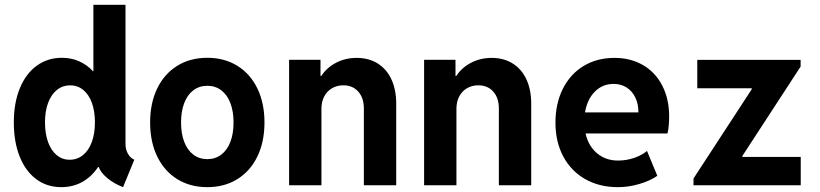

<svg xmlns="http://www.w3.org/2000/svg" viewBox="-20 -772 3415 800"><path d="M502.9 -171.4Q502.9 -149.4 512.9 -131.6Q522.9 -113.8 539.6 -106.4L492.7 7.8Q454.1 -7.3 427.2 -29.8Q400.4 -52.2 391.1 -76.2H388.7Q361.8 -35.6 322.8 -13.9Q283.7 7.8 235.4 7.8Q175.8 7.8 131.1 -25.4Q86.4 -58.6 62 -119.6Q37.6 -180.7 37.6 -262.2Q37.6 -342.8 62.5 -403.8Q87.4 -464.8 132.8 -498Q178.2 -531.2 238.3 -531.2Q276.9 -531.2 309.8 -516.6Q342.8 -502 368.2 -474.6H369.1V-752H502.9ZM375.5 -262.2Q375.5 -308.6 362.8 -343.5Q350.1 -378.4 326.7 -397.5Q303.2 -416.5 272.5 -416.5Q241.2 -416.5 217.3 -397.5Q193.4 -378.4 180.4 -343.5Q167.5 -308.6 167.5 -262.2Q167.5 -215.3 180.2 -180.2Q192.9 -145 216.1 -125.7Q239.3 -106.4 270 -106.4Q301.8 -106.4 325.7 -125.7Q349.6 -145 362.5 -180.2Q375.5 -215.3 375.5 -262.2Z M605.5 -261.7Q605.5 -342.3 635 -403.3Q664.6 -464.4 718.5 -497.8Q772.5 -531.2 843.8 -531.2Q915 -531.2 969 -497.8Q1022.9 -464.4 1052.5 -403.3Q1082 -342.3 1082 -261.7Q1082 -181.2 1052.5 -120.1Q1022.9 -59.1 969 -25.6Q915 7.8 843.8 7.8Q772.5 7.8 718.5 -25.6Q664.6 -59.1 635 -120.1Q605.5 -181.2 605.5 -261.7ZM953.1 -261.7Q953.1 -308.1 939.9 -342.5Q926.8 -377 901.9 -395.8Q877 -414.6 843.8 -414.6Q810.5 -414.6 785.6 -395.8Q760.7 -377 747.6 -342.5Q734.4 -308.1 734.4 -261.7Q734.4 -215.3 747.6 -180.9Q760.7 -146.5 785.6 -127.7Q810.5 -108.9 843.8 -108.9Q877 -108.9 901.9 -127.7Q926.8 -146.5 939.9 -180.9Q953.1 -215.3 953.1 -261.7Z M1630.9 -340.3V0H1496.1V-319.8Q1496.1 -363.8 1472.9 -390.1Q1449.7 -416.5 1410.6 -416.5Q1384.3 -416.5 1363.5 -404.5Q1342.8 -392.6 1331.1 -370.4Q1319.3 -348.1 1319.3 -318.8V0H1184.6V-522.9H1315.4V-455.6H1318.8Q1341.3 -490.2 1380.1 -510.5Q1418.9 -530.8 1466.3 -530.8Q1516.6 -530.8 1554 -507.3Q1591.3 -483.9 1611.1 -440.9Q1630.9 -397.9 1630.9 -340.3Z M2193.4 -340.3V0H2058.6V-319.8Q2058.6 -363.8 2035.4 -390.1Q2012.2 -416.5 1973.1 -416.5Q1946.8 -416.5 1926 -404.5Q1905.3 -392.6 1893.6 -370.4Q1881.8 -348.1 1881.8 -318.8V0H1747.1V-522.9H1877.9V-455.6H1881.3Q1903.8 -490.2 1942.6 -510.5Q1981.4 -530.8 2028.8 -530.8Q2079.1 -530.8 2116.5 -507.3Q2153.8 -483.9 2173.6 -440.9Q2193.4 -397.9 2193.4 -340.3Z M2761.2 -215.8H2419.9Q2431.6 -163.6 2467.8 -133.3Q2503.9 -103 2555.2 -103Q2589.4 -103 2622.1 -114Q2654.8 -125 2675.8 -143.1L2718.8 -39.6Q2689 -18.6 2644 -5.4Q2599.1 7.8 2554.7 7.8Q2477.5 7.8 2418.5 -25.6Q2359.4 -59.1 2326.9 -120.1Q2294.4 -181.2 2294.4 -260.7Q2294.4 -340.8 2325.2 -402.1Q2356 -463.4 2411.6 -497.1Q2467.3 -530.8 2540.5 -530.8Q2607.9 -530.8 2659.7 -500.5Q2711.4 -470.2 2739.7 -414.8Q2768.1 -359.4 2768.1 -287.1Q2768.1 -268.1 2766.4 -248.3Q2764.6 -228.5 2761.2 -215.8ZM2640.1 -303.7Q2640.1 -338.9 2627.2 -365.7Q2614.3 -392.6 2590.8 -407.5Q2567.4 -422.4 2537.1 -422.4Q2490.7 -422.4 2458.7 -390.4Q2426.8 -358.4 2417.5 -303.7Z M2869.6 0V-28.3L3112.3 -400.4V-404.3H2885.3V-522.5H3315.9V-494.6L3073.2 -122.1V-118.2H3316.4V0Z"/></svg>

Font: Reddit Mono
Style: Bold
Weight: 700
Designer: Stephen Hutchings
Foundry: Reddit
Version: Version 1.009